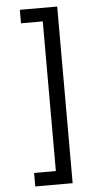

<svg xmlns="http://www.w3.org/2000/svg" viewBox="-61 -820 537 993"><g transform="rotate(-5 207.5 -323.5)"><path d="M81 65H194V-712H81V-782H275V135H81Z"/></g></svg>

Font: utamil85
Style: Book
Weight: 400
Designer: Jelle Bosma - Monotype Design Team
Foundry: Monotype Imaging Inc.
Version: Version 2.003